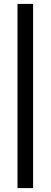

<svg xmlns="http://www.w3.org/2000/svg" viewBox="-20 -756 261 991"><path d="M150.9 214.8H70.3V-735.8H150.9Z"/></svg>

Font: Charis
Style: Bold
Weight: 700
Designer: Walt Agee, Miriam Martin, Annie Olsen, Victor Gaultney, Lorna Priest, Alan Ward, Bob Hallissy, Martin Hosken, Sharon Cor
Foundry: SIL Global
Version: Version 7.000